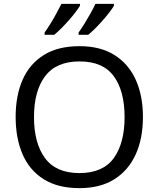

<svg xmlns="http://www.w3.org/2000/svg" viewBox="-20 -964 821 994"><path d="M720 -358Q720 -247 682.5 -164.5Q645 -82 572 -36Q499 10 391 10Q280 10 206.5 -36Q133 -82 97 -165Q61 -248 61 -359Q61 -469 97 -551Q133 -633 206.5 -679Q280 -725 392 -725Q499 -725 572 -679.5Q645 -634 682.5 -551.5Q720 -469 720 -358ZM156 -358Q156 -223 213 -145.5Q270 -68 391 -68Q513 -68 569 -145.5Q625 -223 625 -358Q625 -493 569 -569.5Q513 -646 392 -646Q271 -646 213.5 -569.5Q156 -493 156 -358ZM570 -934Q562 -921 547 -901Q532 -881 512.5 -859Q493 -837 473.5 -817.5Q454 -798 437 -784H387V-796Q401 -815 417 -841Q433 -867 448.5 -894.5Q464 -922 474 -944H570ZM394 -934Q386 -921 371 -901Q356 -881 336.5 -859Q317 -837 297.5 -817.5Q278 -798 261 -784H211V-796Q225 -815 241 -841Q257 -867 272 -894.5Q287 -922 298 -944H394Z"/></svg>

Font: Noto Sans Balinese
Style: Regular
Weight: 400
Designer: Aditya Bayu, David Williams
Foundry: David Williams
Version: Version 2.003